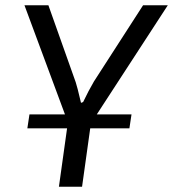

<svg xmlns="http://www.w3.org/2000/svg" viewBox="-20 -710 658 730"><path d="M348 -275H480L472 -222H323L292 0H204L235 -222H84L92 -275H227L73 -690H164L268 -397Q273 -383 288 -319L296 -322Q317 -366 337 -400L524 -690H618Z"/></svg>

Font: Exo 2.0
Style: Italic
Weight: 400
Italic angle: -8°
Designer: Natanael Gama
Version: Version 1.001;PS 001.001;hotconv 1.0.70;makeotf.lib2.5.58329